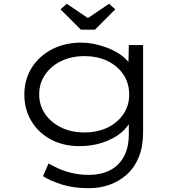

<svg xmlns="http://www.w3.org/2000/svg" viewBox="-20 -759 948 1009"><path d="M447 230Q365 230 304.5 210.5Q244 191 206 167L235 100Q257 113 288 127Q319 141 359.5 150.5Q400 160 448 160Q509 160 556.5 136.5Q604 113 630.5 65Q657 17 657 -56V-132L670 -134Q656 -94 616.5 -61.5Q577 -29 520.5 -10Q464 9 398 9Q313 9 247.5 -26Q182 -61 145 -122.5Q108 -184 108 -262Q108 -342 147 -403.5Q186 -465 253.5 -500Q321 -535 408 -535Q439 -535 472.5 -528.5Q506 -522 539.5 -509.5Q573 -497 602 -479Q631 -461 650.5 -438.5Q670 -416 676 -388L654 -390L657 -522H732V-64Q732 12 709 67.5Q686 123 645.5 159Q605 195 554 212.5Q503 230 447 230ZM423 -63Q493 -63 546 -89Q599 -115 629 -160Q659 -205 659 -262Q659 -321 629 -366.5Q599 -412 546 -438Q493 -464 423 -464Q355 -464 301.5 -438Q248 -412 217 -366.5Q186 -321 186 -263Q186 -206 216.5 -161Q247 -116 300.5 -89.5Q354 -63 423 -63ZM405 -603 298 -710 331 -739 457 -654H427L553 -739L586 -710L479 -603Z"/></svg>

Font: Lexend Tera Light
Style: Regular
Weight: 300
Designer: Bonnie Shaver-Troup, Thomas Jockin
Foundry: Lexend
Version: Version 1.007